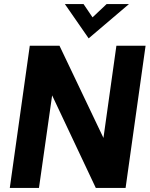

<svg xmlns="http://www.w3.org/2000/svg" viewBox="-20 -921 734 941"><path d="M28 0H171L235.5 -453.5L449.5 0H595.5L693.5 -697H550.5L487 -245L271.5 -697H126ZM298 -901 414.5 -733 612 -901H502.5L433.5 -836L389.5 -901Z"/></svg>

Font: HK Grotesk ExtraBold
Style: Italic
Weight: 800
Italic angle: -16°
Designer: Alfredo Marco Pradil
Foundry: Hanken Design Co.
Version: Version 3.001;FEAKit 1.0